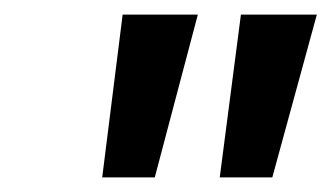

<svg xmlns="http://www.w3.org/2000/svg" viewBox="-20 -602 454 263"><path d="M148 -582 120 -359H192L251 -582ZM310 -582 281 -359H353L414 -582Z"/></svg>

Font: Lisu Bosa
Style: Bold Italic
Weight: 700
Italic angle: -19°
Designer: David Morse, Annie Olsen, Victor Gaultney, Frank Grießhammer (Latin)
Foundry: SIL International
Version: Version 2.000